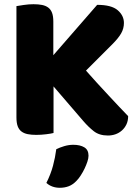

<svg xmlns="http://www.w3.org/2000/svg" viewBox="-20 -635 648 911"><path d="M234 -225V-4Q223 -1 199 2Q175 5 152 5Q129 5 111.5 1.5Q94 -2 82 -11Q70 -20 64 -36Q58 -52 58 -78V-606Q69 -608 93 -611.5Q117 -615 139 -615Q162 -615 179.5 -611.5Q197 -608 209 -599Q221 -590 227 -574Q233 -558 233 -532V-373L441 -612Q509 -612 538.5 -586.5Q568 -561 568 -526Q568 -500 555 -477Q542 -454 513 -425L388 -300Q413 -272 440 -242Q467 -212 494 -183.5Q521 -155 545 -129Q569 -103 588 -84Q588 -62 580 -45Q572 -28 558.5 -16Q545 -4 528 2Q511 8 492 8Q451 8 425 -12.5Q399 -33 375 -61ZM343 223Q326 241 306.5 248.5Q287 256 264 256Q226 256 200 233Q221 191 231.5 151.5Q242 112 247 73Q263 65 284.5 58.5Q306 52 328 52Q360 52 380 64Q400 76 400 104Q400 116 394.5 132.5Q389 149 381 165.5Q373 182 363 197.5Q353 213 343 223Z"/></svg>

Font: Baloo Thambi
Style: Regular
Weight: 400
Designer: Aadarsh Rajan and Ek Type
Foundry: Ek Type
Version: Version 1.100;PS 1.000;hotconv 1.0.88;makeotf.lib2.5.647800;